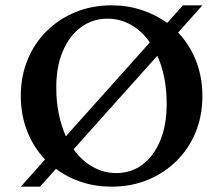

<svg xmlns="http://www.w3.org/2000/svg" viewBox="-20 -690 836 720"><path d="M58 10 149 -92Q106 -137 82 -198Q58 -259 58 -330Q58 -404 83.5 -466Q109 -528 155 -573.5Q201 -619 263 -644.5Q325 -670 398 -670Q458 -670 511 -652.5Q564 -635 607 -604L666 -670H739L648 -568Q691 -523 715 -462Q739 -401 739 -330Q739 -256 713.5 -194Q688 -132 642 -86.5Q596 -41 534 -15.5Q472 10 398 10Q338 10 285 -7.5Q232 -25 190 -57L130 10ZM191 -362Q191 -309 200.5 -263Q210 -217 227 -179L542 -531Q512 -574 471 -597Q430 -620 383 -620Q328 -620 284.5 -588.5Q241 -557 216 -499Q191 -441 191 -362ZM416 -41Q472 -41 514.5 -73Q557 -105 581 -163Q605 -221 605 -300Q605 -353 596 -398.5Q587 -444 570 -481L256 -130Q286 -88 327.5 -64.5Q369 -41 416 -41Z"/></svg>

Font: Spectral SC SemiBold
Style: Regular
Weight: 600
Designer: Jean-Baptiste Levee
Foundry: Production Type
Version: Version 2.001